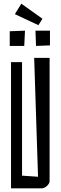

<svg xmlns="http://www.w3.org/2000/svg" viewBox="-20 -1025 330 1045"><path d="M40 -687H100V-69L187 -63L166 -710H250V-40Q250 -26 235.5 -13Q221 0 207 0H40ZM33 -855 116 -858 112 -775H33ZM173 -858H252V-778L176 -775ZM61 -948 96 -1005 211 -923 189 -888Z"/></svg>

Font: Bahianita
Style: Regular
Weight: 400
Designer: Pablo Cosgaya & Dani Raskovsky
Foundry: Pablo Cosgaya & Dani Raskovsky
Version: Version 1.008